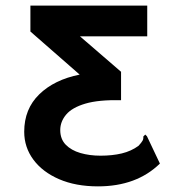

<svg xmlns="http://www.w3.org/2000/svg" viewBox="-20 -483 640 682"><path d="M328 179Q249 179 190 153.5Q131 128 98.5 84Q66 40 66 -15Q66 -96 119.5 -148Q173 -200 263 -218L88 -371V-463H503V-354H264L410 -228V-127Q331 -129 283.5 -115Q236 -101 215 -76Q194 -51 194 -21Q194 11 213.5 31Q233 51 265.5 60.5Q298 70 337 70Q379 70 412.5 62Q446 54 472 35Q483 23 486.5 16.5Q490 10 489 2L496 -5L502 1L548 98Q465 179 328 179Z"/></svg>

Font: Inconsolata Expanded ExtraBold
Style: Regular
Weight: 800
Width: 7
Monospace: yes
Designer: Raph Levien, Cyreal, Brenton Simpson
Foundry: Raph Levien, Cyreal, Google
Version: Version 3.001; ttfautohint (v1.8.2.53-6de2)